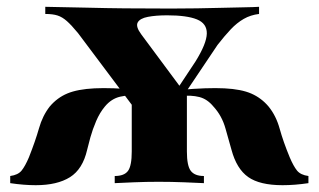

<svg xmlns="http://www.w3.org/2000/svg" viewBox="-20 -538 937 564"><path d="M395 -193 209 -441Q190 -464 176.5 -476Q163 -488 149 -492.5Q135 -497 113 -497V-518Q178 -517 235 -515.5Q292 -514 346.5 -513.5Q401 -513 458 -513Q469 -513 496 -513Q523 -513 558.5 -513.5Q594 -514 630 -515Q666 -516 696 -516.5Q726 -517 741 -518V-497Q716 -494 696 -482.5Q676 -471 658 -452Q640 -433 619 -406L476 -193ZM85 6Q68 6 49 4.5Q30 3 10 0V-21Q33 -24 43.5 -37Q54 -50 65 -76Q84 -124 94.5 -161Q105 -198 126 -225Q148 -251 178 -263.5Q208 -276 257.5 -278.5Q307 -281 387 -274V-256Q359 -260 333 -254Q307 -248 288 -225Q273 -207 262.5 -182.5Q252 -158 245.5 -134.5Q239 -111 236 -98Q223 -41 185.5 -17.5Q148 6 85 6ZM317 0V-21Q345 -21 356 -36Q367 -51 367 -93V-265L446 -212L529 -281V-93Q529 -51 540.5 -36Q552 -21 579 -21V0Q560 -1 521.5 -2.5Q483 -4 446 -4Q410 -4 373 -2.5Q336 -1 317 0ZM810 6Q743 6 709 -18Q675 -42 660 -98Q653 -122 642.5 -160Q632 -198 607 -225Q589 -247 565.5 -253Q542 -259 509 -256V-274Q590 -281 639.5 -278.5Q689 -276 718.5 -263Q748 -250 769 -225Q791 -198 801.5 -160Q812 -122 831 -76Q842 -50 852.5 -37Q863 -24 886 -21V0Q866 3 847 4.5Q828 6 810 6ZM499 -274 554 -357Q587 -410 587.5 -439.5Q588 -469 558.5 -481Q529 -493 471 -493Q438 -493 414.5 -488.5Q391 -484 384.5 -472Q378 -460 395 -437L516 -274Z"/></svg>

Font: Playfair Display ExtraBold
Style: Regular
Weight: 800
Designer: Claus Eggers Sørensen
Foundry: Claus Eggers Sørensen
Version: Version 1.203